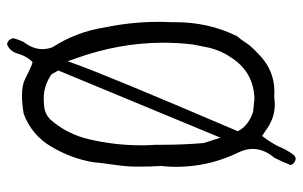

<svg xmlns="http://www.w3.org/2000/svg" viewBox="-176 -641 852 540"><g transform="rotate(90 250.0 -371.0)"><path d="M387.2 -401.9Q387.2 -392.6 387.2 -382.8Q388.7 -361.3 388.7 -344.7Q388.7 -293.5 381.8 -248.5Q376.5 -212.4 368.2 -182.1Q353 -128.9 316.4 -86.9Q298.8 -69.3 272.9 -68.8Q265.1 -67.9 257.8 -67.9Q221.2 -67.9 190.4 -88.9L189 -89.8L178.2 -108.9L367.2 -564.9L382.3 -518.1Q387.2 -460 387.2 -401.9ZM100.1 -404.3Q100.1 -445.3 105 -486.8Q109.9 -511.2 114.7 -535.2Q123 -568.8 143.6 -597.7Q184.1 -658.7 258.3 -660.6L294.9 -656.7Q333 -643.6 347.2 -617.2L349.1 -613.8Q191.4 -245.1 160.2 -157.2L152.3 -135.3L144.5 -157.2Q100.1 -281.2 100.1 -404.3ZM444.3 -762.7Q439.9 -774.4 426.8 -776.9Q420.9 -775.9 416.5 -772Q400.9 -751.5 391.6 -728Q381.3 -707.5 367.2 -688.5L362.3 -682.1L339.8 -697.3Q309.1 -717.8 274.4 -717.8Q264.6 -717.8 253.4 -716.3Q245.1 -716.8 238.3 -716.8Q175.3 -716.8 129.9 -669.9Q124 -664.6 120.6 -661.1Q108.4 -648.9 101.1 -637.7Q90.8 -621.6 82 -612.3Q61 -569.3 51.8 -526.6Q42.5 -483.9 42.5 -441.4Q42.5 -435.1 42.5 -428.7V-428.2Q41.5 -409.2 41.5 -390.6Q41.5 -314.9 57.1 -239.7Q69.3 -160.2 112.8 -92.8Q118.2 -78.1 118.2 -64.5Q118.2 -37.1 97.2 -10.3Q91.3 3.4 87.4 17.6Q89.8 28.8 98.1 33.2Q100.6 34.7 104 35.2Q125 28.3 131.8 1.5Q138.2 -18.1 150.9 -32.7L154.3 -36.6Q162.6 -34.7 168.5 -31.7Q178.2 -27.8 202.1 -15.6Q219.7 -6.8 249 -6.8Q271.5 -6.8 300.3 -11.7Q359.9 -34.2 392.3 -88.9Q424.8 -143.6 436 -205.1Q438 -229 444.8 -276.4Q448.7 -303.7 448.7 -335Q448.7 -366.2 446.8 -397.5Q449.2 -419.9 449.2 -438.5Q449.2 -495.1 435.1 -545.9Q425.3 -581.5 408.7 -615.7Q398.9 -635.7 398.9 -655.8Q398.9 -687.5 423.8 -716.8Q435.1 -738.8 444.3 -762.7ZM272.5 -68.8H272.9Q272.5 -68.8 272.5 -68.8ZM387.2 -382.8V-383.3Q387.2 -383.3 387.2 -382.8ZM143.6 -597.7V-597.2Q143.6 -597.2 143.6 -597.7Z"/></g></svg>

Font: NaikaiFont
Style: Light
Weight: 300
Version: Version 1.89